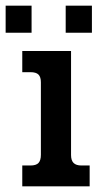

<svg xmlns="http://www.w3.org/2000/svg" viewBox="-56 -661 361 681"><path d="M-36 -641H56V-545H-36ZM177 -641H270V-545H177ZM23 -74H52Q72 -74 80.5 -83Q89 -92 89 -112V-369Q89 -388 80.5 -396.5Q72 -405 52 -405H23V-480H196V-111Q196 -92 205 -83Q214 -74 233 -74H262V0H23Z"/></svg>

Font: Pridi
Style: Regular
Weight: 400
Designer: Katatrad Team
Foundry: CadsonDemak
Version: Version 1.001